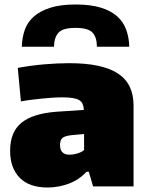

<svg xmlns="http://www.w3.org/2000/svg" viewBox="-20 -829 661 854"><path d="M191 5Q110 5 67.5 -38.5Q25 -82 25 -158Q25 -242 75.5 -283Q126 -324 231 -332L353 -340Q352 -356 347.5 -366.5Q343 -377 332.5 -383.5Q322 -390 303.5 -393Q285 -396 257 -396Q237 -396 214 -394.5Q191 -393 166.5 -390.5Q142 -388 118 -385Q94 -382 73 -378L59 -527Q119 -538 178 -543Q237 -548 288 -548Q434 -548 504 -502.5Q574 -457 574 -360V0H394L375 -65H365Q330 -28 284.5 -11.5Q239 5 191 5ZM289 -141Q308 -141 327.5 -147.5Q347 -154 354 -162V-233L300 -228Q270 -225 258.5 -216Q247 -207 247 -184Q247 -141 289 -141ZM77 -621Q78 -661 90 -695.5Q102 -730 130 -755Q158 -780 203.5 -794.5Q249 -809 316 -809Q383 -809 428.5 -795Q474 -781 501.5 -756Q529 -731 541.5 -696.5Q554 -662 555 -621H411Q411 -663 391.5 -684Q372 -705 316 -705Q260 -705 240.5 -684Q221 -663 220 -621Z"/></svg>

Font: Plata Sans Black
Style: Regular
Weight: 900
Designer: Pablo Impallari, Andres Torresi, & Cristiano Sobral
Foundry: Pablo Impallari, Andres Torresi, & Cristiano Sobral
Version: Version 1.00;December 28, 2019;FontCreator 12.0.0.2547 64-bi